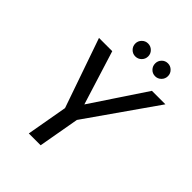

<svg xmlns="http://www.w3.org/2000/svg" viewBox="-244 -1015 1147 1147"><g transform="rotate(45 329.0 -442.0)"><path d="M204 0 250 -260 97 -700H209L317 -354H314L544 -700H658L350 -260L304 0ZM328 -775Q306 -775 290 -791Q274 -807 274 -830Q274 -852 290 -868Q306 -884 328 -884Q351 -884 367 -868Q383 -852 383 -830Q383 -807 367 -791Q351 -775 328 -775ZM496 -775Q473 -775 457.5 -791Q442 -807 442 -830Q442 -852 457.5 -868Q473 -884 496 -884Q518 -884 534 -868Q550 -852 550 -830Q550 -807 534 -791Q518 -775 496 -775Z"/></g></svg>

Font: DM Sans 12pt Medium
Style: Italic
Weight: 500
Italic angle: -10°
Version: Version 4.004;gftools[0.9.30]